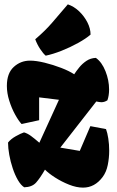

<svg xmlns="http://www.w3.org/2000/svg" viewBox="-20 -856 541 886"><path d="M363.3 9.8Q333 9.8 298.6 -3.9Q264.2 -17.6 234.1 -36.9Q204.1 -56.2 187.5 -73.2Q165 -34.2 146.5 -13.4Q127.9 7.3 91.8 8.3Q76.2 -1.5 62.5 -25.1Q48.8 -48.8 38.6 -79.6Q28.3 -110.4 22.7 -141.8Q17.1 -173.3 17.1 -198.2Q29.8 -214.4 52.7 -227.3Q75.7 -240.2 90.8 -245.1Q106.4 -240.7 122.8 -228.8Q139.2 -216.8 161.6 -197.3L252 -395.5L160.6 -406.7V-301.3L79.6 -283.7Q65.4 -298.8 49.6 -327.6Q33.7 -356.4 22.7 -391.4Q11.7 -426.3 11.7 -459.5Q11.7 -518.1 43.5 -547.1Q75.2 -576.2 118.7 -576.2Q147 -576.2 186 -566.7Q225.1 -557.1 262.5 -542.7Q299.8 -528.3 322.3 -513.2Q331.5 -527.3 345.5 -544.7Q359.4 -562 378.7 -575Q397.9 -587.9 422.4 -588.9Q450.2 -569.3 466.8 -527.3Q483.4 -485.4 483.4 -443.4Q483.4 -414.6 475.6 -393.1Q461.9 -384.3 448.2 -384.3Q443.4 -384.3 437.5 -385.3Q431.6 -386.2 424.3 -387.7L258.3 -174.8L348.1 -159.7L397 -273.9L469.2 -260.3Q475.6 -243.7 479.7 -217Q483.9 -190.4 483.9 -160.2Q483.9 -127.4 477.3 -94.7Q470.7 -62 453.6 -39.1Q417 9.8 363.3 9.8ZM190.9 -599.1Q179.2 -608.9 165.3 -629.9Q151.4 -650.9 142.6 -674.8Q188.5 -713.9 220.5 -751.2Q252.4 -788.6 293 -835.9Q321.8 -826.2 345.5 -803.5Q369.1 -780.8 383.5 -752.4Q397.9 -724.1 397.9 -696.3Q376.5 -677.7 340.3 -657.7Q304.2 -637.7 264.2 -621.8Q224.1 -606 190.9 -599.1Z"/></svg>

Font: Fruktur
Style: Regular
Weight: 400
Designer: Viktoriya Grabowska, Eben Sorkin
Foundry: Viktoriya Grabowska
Version: Version 1.008; ttfautohint (v1.8.4.7-5d5b)